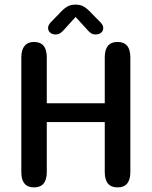

<svg xmlns="http://www.w3.org/2000/svg" viewBox="-20 -806 659 833"><path d="M434.5 -557Q434.5 -624 490 -624Q545.5 -624 545.5 -557V-59.5Q545.5 7 490 7Q434.5 7 434.5 -59.5V-276.5H183V-59.5Q183 7 127.5 7Q72.5 7 72.5 -59.5V-557Q72.5 -590 86.8 -607Q101 -624 127.5 -624Q183 -624 183 -557V-358H434.5ZM416 -709Q428 -696 428 -684.5Q428 -672 418.8 -664.2Q409.5 -656.5 395 -656.5Q382 -656.5 373 -663.2Q364 -670 355 -681L308 -732.5L261 -680.5Q251.5 -669.5 242.8 -663Q234 -656.5 221 -656.5Q206.5 -656.5 197.5 -664.5Q188.5 -672.5 188.5 -685Q188.5 -690 191.2 -696.2Q194 -702.5 200 -709L237.5 -747.5Q255 -767 270.2 -776.5Q285.5 -786 307.5 -786Q330 -786 345.2 -776.5Q360.5 -767 378 -747.5Z"/></svg>

Font: Sono Monospace Medium
Style: Regular
Weight: 500
Designer: Tyler Finck
Foundry: Tyler Finck
Version: Version 2.112